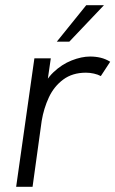

<svg xmlns="http://www.w3.org/2000/svg" viewBox="-20 -717 443 737"><path d="M42 0 112 -493H175L156 -362L138 -364Q153 -409 185 -439.5Q217 -470 255 -485Q293 -500 326 -500Q347 -500 366 -495.5Q385 -491 403 -480L367 -425Q356 -431 340.5 -434.5Q325 -438 310 -438Q258 -438 222.5 -411.5Q187 -385 167.5 -343Q148 -301 140 -253L105 0ZM198 -557 311 -697H379L246 -557Z"/></svg>

Font: Hanken Grotesk Light
Style: Italic
Weight: 300
Italic angle: -8°
Designer: Alfredo Marco Pradil
Foundry: Hanken Design Co.
Version: Version 3.013